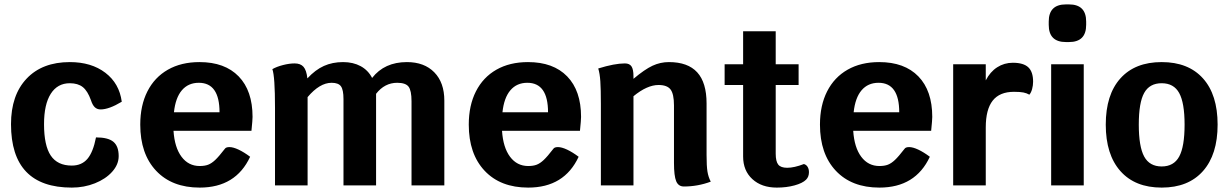

<svg xmlns="http://www.w3.org/2000/svg" viewBox="-20 -842 5580 872"><path d="M30 -278Q30 -410 101 -485Q172 -560 297 -560Q395 -560 458.5 -511.5Q522 -463 533 -380Q475 -345 437 -345Q421 -345 410.5 -355Q400 -365 393 -387Q378 -429 356 -446.5Q334 -464 297 -464Q241 -464 210.5 -416Q180 -368 180 -278Q180 -181 210.5 -135.5Q241 -90 306 -90Q351 -90 377 -120.5Q403 -151 416 -218Q471 -218 495 -198Q519 -178 519 -133Q519 -95 489.5 -62Q460 -29 411 -9.5Q362 10 306 10Q30 10 30 -278Z M1122 -248H768Q773 -172 804.5 -130Q836 -88 887 -88Q910 -88 925.5 -94Q941 -100 957.5 -115.5Q974 -131 1001 -166Q1006 -174 1022 -174Q1039 -174 1063.5 -162.5Q1088 -151 1116 -130Q1051 10 887 10Q761 10 689 -66.5Q617 -143 617 -276Q617 -363 649.5 -427Q682 -491 742.5 -525.5Q803 -560 886 -560Q1001 -560 1064 -495Q1127 -430 1127 -311Q1127 -297 1122 -248ZM977 -332Q977 -466 883 -466Q835 -466 806 -432Q777 -398 770 -332Z M1998 -385V0H1849V-382Q1849 -431 1835.5 -448.5Q1822 -466 1784 -466Q1727 -466 1688 -416V-404V0H1540V-392Q1540 -434 1528.5 -450Q1517 -466 1486 -466Q1432 -466 1377 -401V0H1229V-353Q1229 -495 1217 -528Q1236 -539 1265 -546.5Q1294 -554 1318 -554Q1345 -554 1358.5 -538.5Q1372 -523 1376 -486Q1412 -525 1451 -542.5Q1490 -560 1538 -560Q1584 -560 1618 -541.5Q1652 -523 1670 -488Q1726 -560 1828 -560Q1907 -560 1952.5 -513.5Q1998 -467 1998 -385Z M2614 -248H2260Q2265 -172 2296.5 -130Q2328 -88 2379 -88Q2402 -88 2417.5 -94Q2433 -100 2449.5 -115.5Q2466 -131 2493 -166Q2498 -174 2514 -174Q2531 -174 2555.5 -162.5Q2580 -151 2608 -130Q2543 10 2379 10Q2253 10 2181 -66.5Q2109 -143 2109 -276Q2109 -363 2141.5 -427Q2174 -491 2234.5 -525.5Q2295 -560 2378 -560Q2493 -560 2556 -495Q2619 -430 2619 -311Q2619 -297 2614 -248ZM2469 -332Q2469 -466 2375 -466Q2327 -466 2298 -432Q2269 -398 2262 -332Z M3208 -17Q3149 5 3086 5Q3061 5 3051 -19Q3041 -43 3041 -102V-363Q3041 -415 3025.5 -435.5Q3010 -456 2971 -456Q2919 -456 2857 -405V0H2709V-370Q2709 -437 2706.5 -473Q2704 -509 2697 -531Q2771 -554 2818 -554Q2839 -554 2848 -540.5Q2857 -527 2857 -496V-484Q2908 -527 2943.5 -543.5Q2979 -560 3018 -560Q3104 -560 3146.5 -513.5Q3189 -467 3189 -372V-138Q3189 -88 3193 -63Q3197 -38 3208 -17Z M3654 -60Q3654 -39 3641 -26Q3625 -10 3588.5 0Q3552 10 3508 10Q3439 10 3397 -28.5Q3355 -67 3355 -131V-456H3271V-550H3355V-700H3503V-550H3607V-456H3503V-144Q3503 -109 3514.5 -94.5Q3526 -80 3555 -80Q3587 -80 3631 -97Q3642 -94 3648 -84Q3654 -74 3654 -60Z M4209 -248H3855Q3860 -172 3891.5 -130Q3923 -88 3974 -88Q3997 -88 4012.5 -94Q4028 -100 4044.5 -115.5Q4061 -131 4088 -166Q4093 -174 4109 -174Q4126 -174 4150.5 -162.5Q4175 -151 4203 -130Q4138 10 3974 10Q3848 10 3776 -66.5Q3704 -143 3704 -276Q3704 -363 3736.5 -427Q3769 -491 3829.5 -525.5Q3890 -560 3973 -560Q4088 -560 4151 -495Q4214 -430 4214 -311Q4214 -297 4209 -248ZM4064 -332Q4064 -466 3970 -466Q3922 -466 3893 -432Q3864 -398 3857 -332Z M4672 -471Q4672 -454 4667.5 -437.5Q4663 -421 4655 -412Q4643 -419 4628 -422Q4613 -425 4585 -425Q4520 -425 4488.5 -385Q4457 -345 4457 -263V0H4309V-550H4457V-477Q4477 -516 4509 -536.5Q4541 -557 4580 -557Q4628 -557 4650 -536.5Q4672 -516 4672 -471Z M4754 -550H4902V0H4754ZM4743 -729V-744Q4743 -822 4821 -822H4835Q4913 -822 4913 -744V-729Q4913 -651 4835 -651H4821Q4743 -651 4743 -729Z M5002 -276Q5002 -412 5068.5 -486Q5135 -560 5256 -560Q5377 -560 5443.5 -486Q5510 -412 5510 -276Q5510 -140 5443.5 -65Q5377 10 5256 10Q5135 10 5068.5 -65Q5002 -140 5002 -276ZM5360 -276Q5360 -375 5335.5 -419.5Q5311 -464 5256 -464Q5201 -464 5176.5 -420Q5152 -376 5152 -276Q5152 -176 5176.5 -131Q5201 -86 5256 -86Q5311 -86 5335.5 -131Q5360 -176 5360 -276Z"/></svg>

Font: Krub
Style: Bold
Weight: 700
Version: Version 1.000; ttfautohint (v1.6)